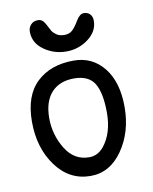

<svg xmlns="http://www.w3.org/2000/svg" viewBox="-75 -694 600 751"><g transform="rotate(-10 225.0 -319.0)"><path d="M342 -597Q342 -555 303.5 -526Q265 -497 216 -497Q167 -497 127.5 -525Q88 -553 88 -598Q88 -614 98.5 -625.5Q109 -637 127 -637Q145 -637 155.5 -616.5Q166 -596 171 -587.5Q176 -579 188 -570.5Q200 -562 219.5 -562Q239 -562 251 -573Q263 -584 277.5 -608.5Q292 -633 308 -633Q324 -633 333 -623Q342 -613 342 -597ZM237 -457Q311 -457 356.5 -400Q402 -343 402 -244Q402 -145 352 -73Q302 -1 225 -1Q141 -1 88 -73Q35 -145 35 -249Q35 -353 90 -405Q145 -457 237 -457ZM232 -74Q266 -74 290 -103Q330 -153 330 -233Q330 -313 307 -350.5Q284 -388 226 -388Q168 -388 136 -352.5Q104 -317 104 -251.5Q104 -186 138 -130Q172 -74 232 -74Z"/></g></svg>

Font: Patrick Hand SC
Style: Regular
Weight: 400
Designer: Patrick Wagesreiter
Foundry: Patrick Wagesreiter
Version: Version 1.003;PS 001.003;hotconv 1.0.70;makeotf.lib2.5.58329